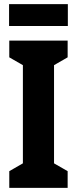

<svg xmlns="http://www.w3.org/2000/svg" viewBox="-20 -911 373 931"><path d="M308 0H25V-81L91 -119V-595L25 -633V-714H308V-633L242 -595V-119L308 -81ZM309 -891V-785H24V-891Z"/></svg>

Font: Noto Sans Malayalam ExtraCondensed ExtraBold
Style: Regular
Weight: 800
Width: 2
Designer: Jelle Bosma - Monotype Design Team
Foundry: Monotype Imaging Inc.
Version: Version 2.104; ttfautohint (v1.8.4.7-5d5b)